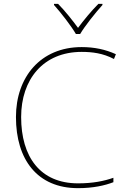

<svg xmlns="http://www.w3.org/2000/svg" viewBox="-20 -1035 654 999"><path d="M375 -858H397C421 -899 476 -968 513 -1009V-1015H492C455 -978 414 -928 386 -890C358 -928 319 -978 282 -1015H261V-1009C298 -968 351 -899 375 -858ZM405 -765C460 -765 516 -758 573 -728L583 -753C528 -778 470 -790 405 -790C191 -790 63 -634 63 -426C63 -205 174 -56 386 -56C465 -56 526 -70 570 -87V-110C522 -93 463 -81 386 -81C189 -81 90 -219 90 -426C90 -621 204 -765 405 -765Z"/></svg>

Font: Noto Sans Malayalam UI Thin
Style: Regular
Weight: 100
Designer: Jelle Bosma - Monotype Design Team
Foundry: Monotype Imaging Inc.
Version: Version 2.104